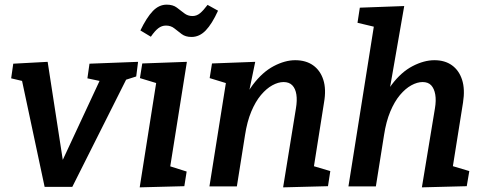

<svg xmlns="http://www.w3.org/2000/svg" viewBox="-20 -802 2082 826"><path d="M172 2 73 -463 83 -452 28 -465 37 -528 185 -536 258 -63 229 -69 413 -464 417 -452 356 -465 365 -528 574 -536 566 -473 503 -453 526 -466 291 2Z M581 4 661 -503 704 -429 582 -466 592 -529 784 -536 703 -27 663 -102 783 -64 773 -1ZM804 -643Q778 -643 761.5 -655.5Q745 -668 730 -680Q715 -692 694 -692Q676 -692 661 -680.5Q646 -669 629 -644L584 -671Q611 -727 637.5 -754.5Q664 -782 697 -782Q724 -782 740.5 -769.5Q757 -757 772.5 -745Q788 -733 808 -733Q826 -733 840.5 -745Q855 -757 873 -781L918 -756Q892 -699 865 -671Q838 -643 804 -643Z M1198 4 1253 -335Q1259 -370 1255 -395.5Q1251 -421 1237.5 -435Q1224 -449 1200 -449Q1177 -449 1151.5 -435Q1126 -421 1102.5 -393Q1079 -365 1061 -322Q1043 -279 1034 -220L999 0H881L961 -503L1003 -429L882 -466L892 -529L1078 -536L1041 -357L1003 -294Q1026 -382 1067.5 -437Q1109 -492 1157.5 -517.5Q1206 -543 1250 -543Q1296 -543 1327 -521Q1358 -499 1371 -458.5Q1384 -418 1374 -361L1327 -64L1276 -103L1401 -66L1391 -1Z M1795 4 1851 -335Q1857 -370 1852.5 -395.5Q1848 -421 1835 -435Q1822 -449 1798 -449Q1775 -449 1749.5 -435Q1724 -421 1700.5 -393Q1677 -365 1659 -322Q1641 -279 1632 -220L1597 0H1479L1591 -705L1606 -683L1518 -704L1528 -769L1719 -776L1646 -357L1601 -294Q1624 -383 1665 -437.5Q1706 -492 1755 -517.5Q1804 -543 1849 -543Q1894 -543 1924.5 -521Q1955 -499 1968 -458.5Q1981 -418 1972 -361L1925 -66L1875 -103L1999 -66L1988 -1Z"/></svg>

Font: Bitter Thin SemiBold
Style: Italic
Weight: 600
Italic angle: -9°
Version: Version 2.002